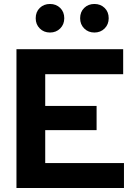

<svg xmlns="http://www.w3.org/2000/svg" viewBox="-20 -948 685 968"><path d="M63 0V-700H601V-574H208V-414H467V-292H208V-126H605V0ZM232 -784Q201 -784 180.5 -804.5Q160 -825 160 -856Q160 -888 180.5 -908Q201 -928 232 -928Q263 -928 283.5 -908Q304 -888 304 -856Q304 -825 283.5 -804.5Q263 -784 232 -784ZM456 -784Q425 -784 404.5 -804.5Q384 -825 384 -856Q384 -888 404.5 -908Q425 -928 456 -928Q487 -928 507.5 -908Q528 -888 528 -856Q528 -825 507.5 -804.5Q487 -784 456 -784Z"/></svg>

Font: Red Hat Display
Style: Bold
Weight: 700
Designer: Pentagram, MCKL
Foundry: Pentagram, MCKL
Version: Version 1.023; ttfautohint (v1.8.3)